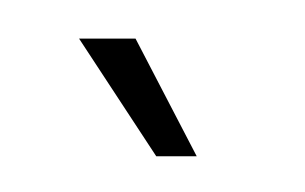

<svg xmlns="http://www.w3.org/2000/svg" viewBox="-20 -690 162 102"><path d="M63 -607H84.5L52 -669.5H22Z"/></svg>

Font: Anybody ExtraCondensed ExtraLight
Style: Regular
Weight: 250
Width: 2
Version: Version 1.113;gftools[0.9.25]